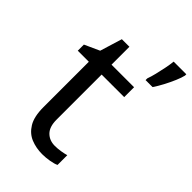

<svg xmlns="http://www.w3.org/2000/svg" viewBox="-232 -842 933 933"><g transform="rotate(45 235.0 -375.0)"><path d="M470 -751Q466 -733 454.5 -706Q443 -679 428 -650.5Q413 -622 398 -600H350V-612Q357 -631 363.5 -657.5Q370 -684 375.5 -711.5Q381 -739 383 -760H470ZM264 -62Q284 -62 305 -65.5Q326 -69 339 -73V-6Q325 1 299 5.5Q273 10 249 10Q207 10 171.5 -4.5Q136 -19 114 -55Q92 -91 92 -156V-468H16V-510L93 -545L128 -659H180V-536H335V-468H180V-158Q180 -109 203.5 -85.5Q227 -62 264 -62Z"/></g></svg>

Font: Noto Sans Historical
Style: Regular
Weight: 400
Designer: Monotype Design Team
Foundry: Monotype Imaging Inc.
Version: Version 2.013; ttfautohint (v1.8.4.7-5d5b)